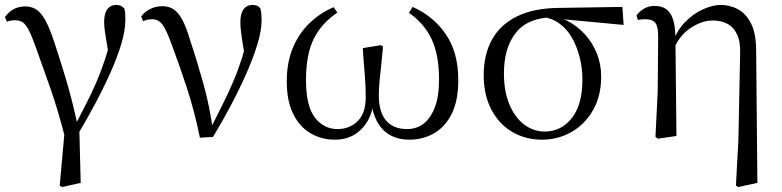

<svg xmlns="http://www.w3.org/2000/svg" viewBox="-20 -551 3167 778"><path d="M222 201 245 -55 247 20Q216 -103 183.5 -195Q151 -287 126 -357Q109 -405 96.5 -429Q84 -453 71.5 -461Q59 -469 40 -469Q22 -469 8 -463L0 -482Q15 -503 35.5 -514Q56 -525 82 -525Q106 -525 125 -514Q144 -503 162.5 -471Q181 -439 201 -377Q221 -317 246 -234.5Q271 -152 294 -46L301 -44L307 190L231 207ZM294 -4 277 -29Q305 -83 328.5 -129Q352 -175 370.5 -218Q389 -261 404.5 -307.5Q420 -354 434 -409L426 -298Q417 -350 412 -379.5Q407 -409 404.5 -427.5Q402 -446 402 -462Q402 -497 415 -514Q428 -531 450 -531Q463 -531 470.5 -527Q478 -523 484 -516Q487 -505 487.5 -494Q488 -483 488 -470Q488 -428 471.5 -373Q455 -318 427 -255.5Q399 -193 364.5 -128.5Q330 -64 294 -4Z M790 7Q768 -101 737.5 -194Q707 -287 677 -367Q655 -429 638.5 -451Q622 -473 598 -473Q576 -473 560 -465L552 -484Q566 -504 589.5 -515Q613 -526 637 -526Q665 -526 684.5 -512.5Q704 -499 720 -468.5Q736 -438 751 -386Q778 -306 804 -212.5Q830 -119 843 -22H829L835 -34Q862 -87 884.5 -132.5Q907 -178 926 -222.5Q945 -267 960.5 -316Q976 -365 990 -424L977 -295Q966 -356 960 -396Q954 -436 954 -462Q954 -496 967 -513.5Q980 -531 1003 -531Q1015 -531 1022.5 -527.5Q1030 -524 1035 -517Q1038 -505 1039 -494.5Q1040 -484 1040 -470Q1040 -427 1023 -371.5Q1006 -316 978 -252.5Q950 -189 915 -123Q880 -57 843 4Z M1337 15Q1282 15 1237.5 -11.5Q1193 -38 1167.5 -90.5Q1142 -143 1142 -221Q1142 -297 1166 -355.5Q1190 -414 1233 -456Q1276 -498 1332 -522L1347 -500Q1283 -457 1251.5 -394Q1220 -331 1220 -227Q1220 -121 1256 -74.5Q1292 -28 1348 -28Q1397 -28 1429.5 -60.5Q1462 -93 1462 -157Q1462 -204 1458 -249Q1454 -294 1450 -356L1523 -368L1532 -362Q1529 -325 1525 -289.5Q1521 -254 1518 -222.5Q1515 -191 1515 -164Q1515 -98 1544 -63Q1573 -28 1630 -28Q1666 -28 1694.5 -48.5Q1723 -69 1741 -113.5Q1759 -158 1759 -229Q1759 -329 1729 -392.5Q1699 -456 1637 -499L1652 -523Q1737 -485 1787 -411.5Q1837 -338 1837 -227Q1837 -143 1810.5 -90Q1784 -37 1739 -11Q1694 15 1639 15Q1572 15 1532 -25.5Q1492 -66 1482 -150H1494Q1491 -97 1469.5 -60.5Q1448 -24 1414.5 -4.5Q1381 15 1337 15Z M2176 15Q2109 15 2055.5 -16.5Q2002 -48 1971 -107Q1940 -166 1940 -246Q1940 -329 1973 -389.5Q2006 -450 2073.5 -484Q2141 -518 2245 -519L2502 -523L2507 -450L2240 -475L2223 -481Q2120 -480 2071 -419Q2022 -358 2022 -254Q2022 -180 2044.5 -127Q2067 -74 2104.5 -46Q2142 -18 2187 -18Q2254 -18 2297 -72.5Q2340 -127 2340 -228Q2340 -275 2329 -318.5Q2318 -362 2298 -397.5Q2278 -433 2247 -455.5Q2216 -478 2176 -483L2189 -492Q2237 -488 2278 -467Q2319 -446 2350 -412Q2381 -378 2398.5 -334.5Q2416 -291 2416 -241Q2416 -162 2383 -104.5Q2350 -47 2295.5 -16Q2241 15 2176 15Z M2636 3 2645 -178 2647 -403Q2647 -443 2635.5 -458Q2624 -473 2597 -473Q2589 -473 2581.5 -472.5Q2574 -472 2565 -470L2559 -488Q2569 -503 2588 -515Q2607 -527 2633 -527Q2659 -527 2677.5 -515.5Q2696 -504 2706.5 -474.5Q2717 -445 2717 -390V-386L2721 0L2645 11ZM2962 201 2972 16 2979 -331Q2981 -381 2967 -411Q2953 -441 2927.5 -454.5Q2902 -468 2868 -468Q2827 -468 2782.5 -440.5Q2738 -413 2711 -356L2701 -367H2703Q2719 -423 2753.5 -459Q2788 -495 2828 -513Q2868 -531 2900 -531Q2938 -531 2970.5 -513.5Q3003 -496 3023.5 -455.5Q3044 -415 3044 -345L3049 190L2971 207Z"/></svg>

Font: Noto Serif KR
Style: Regular
Weight: 400
Designer: Ryoko NISHIZUKA  (kana & ideographs); Frank Grießhammer (Latin, Greek & Cyrillic); Wenlong ZHANG  (bopomofo); Sandoll Co
Foundry: Adobe
Version: Version 2.003-H1;hotconv 1.1.1;makeotfexe 2.6.0